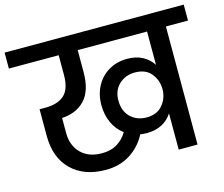

<svg xmlns="http://www.w3.org/2000/svg" viewBox="-128 -880 1197 1024"><g transform="rotate(-15 470.5 -368.0)"><path d="M965 -740V-652H843V0H739V-200Q718 -167 682.5 -148Q647 -129 598 -129Q580 -129 562 -132Q531 -71 473 -33.5Q415 4 337 4Q218 4 148 -64Q78 -132 78 -253V-400H111Q178 -400 214.5 -432.5Q251 -465 251 -544V-652H-24V-740ZM480 -166Q443 -193 422.5 -237Q402 -281 402 -336Q402 -395 427.5 -441.5Q453 -488 497.5 -513.5Q542 -539 598 -539Q647 -539 682.5 -520Q718 -501 739 -468V-652H356V-531Q356 -428 308.5 -378Q261 -328 182 -324V-241Q182 -172 224 -129.5Q266 -87 340 -87Q390 -87 425 -109Q460 -131 480 -166ZM739 -334Q739 -384 708.5 -421Q678 -458 619 -458Q567 -458 531.5 -425Q496 -392 496 -336Q496 -277 531 -243.5Q566 -210 619 -210Q677 -210 708 -247.5Q739 -285 739 -334Z"/></g></svg>

Font: Poppins Medium A&M
Style: Regular
Weight: 500
Designer: Ninad Kale (Devanagari), Jonny Pinhorn (Latin)
Foundry: Indian Type Foundry
Version: 4.004